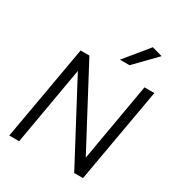

<svg xmlns="http://www.w3.org/2000/svg" viewBox="-220 -1105 1157 1247"><g transform="rotate(30 358.5 -481.5)"><path d="M642 -710H716L591 0H525L214 -586L112 0H38L163 -710H229L540 -124ZM414 -786 559 -963 637 -941 486 -786Z"/></g></svg>

Font: Livvic
Style: Italic
Weight: 400
Italic angle: -10°
Designer: Jacques Le Bailly, Baron von Fonthausen
Version: Version 1.001; ttfautohint (v1.8.2)